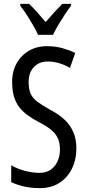

<svg xmlns="http://www.w3.org/2000/svg" viewBox="-20 -963 453 993"><path d="M375 -196Q375 -136 351.5 -89.5Q328 -43 286 -16.5Q244 10 187 10Q158 10 132 6.5Q106 3 82.5 -4Q59 -11 38 -21V-108Q72 -89 111 -79Q150 -69 184 -69Q218 -69 241.5 -85Q265 -101 277.5 -128.5Q290 -156 290 -188Q290 -223 279.5 -247Q269 -271 245 -291Q221 -311 180 -332Q148 -349 122.5 -367.5Q97 -386 79.5 -409Q62 -432 52.5 -463Q43 -494 43 -536Q42 -592 65.5 -634.5Q89 -677 130.5 -701Q172 -725 225 -724Q267 -724 304 -713.5Q341 -703 369 -689L342 -612Q312 -629 283 -637Q254 -645 227 -645Q196 -645 174 -631.5Q152 -618 140 -594.5Q128 -571 128 -540Q128 -503 138 -479.5Q148 -456 172.5 -437.5Q197 -419 238 -396Q285 -372 315 -343Q345 -314 360 -278Q375 -242 375 -196ZM177 -783Q167 -805 152 -831Q137 -857 120 -883.5Q103 -910 85 -933V-943H130Q149 -926 171.5 -900.5Q194 -875 216 -849Q242 -879 259.5 -898Q277 -917 302 -943H347V-933Q332 -913 314.5 -886.5Q297 -860 281 -833Q265 -806 254 -783Z"/></svg>

Font: Noto Sans ExtraCondensed
Style: Regular
Weight: 400
Width: 2
Designer: Monotype Design Team
Foundry: Monotype Imaging Inc.
Version: Version 2.013